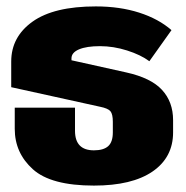

<svg xmlns="http://www.w3.org/2000/svg" viewBox="-20 -564 580 599"><path d="M26 -162V-228H214V-156Q214 -95 273 -95Q303 -95 317.5 -108Q332 -121 332 -151V-184Q332 -208 324.5 -217Q317 -226 292 -231L15 -292V-372Q15 -449 81.5 -496.5Q148 -544 279 -544Q354 -544 414.5 -524.5Q475 -505 515 -470L446 -373Q419 -393 376.5 -406.5Q334 -420 292 -420Q250 -420 226.5 -410Q203 -400 203 -382V-376L374 -338Q451 -321 485.5 -283.5Q520 -246 520 -189V-151Q520 -73 456 -29Q392 15 273 15Q139 15 82.5 -36Q26 -87 26 -162Z"/></svg>

Font: Pridi
Style: Bold
Weight: 700
Designer: Katatrad Team
Foundry: CadsonDemak
Version: Version 1.001